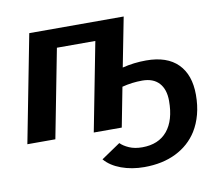

<svg xmlns="http://www.w3.org/2000/svg" viewBox="-80 -625 1072 930"><g transform="rotate(-10 456.0 -160.0)"><path d="M818.4 81.1Q780.3 141.6 713.6 174.6Q647 207.5 557.6 207.5Q496.1 207.5 444.3 188.5Q392.6 169.4 363.8 135.3L457.5 71.8Q472.7 87.4 500 99.4Q527.3 111.3 564 111.3Q644.5 111.3 687.5 59.6Q730.5 7.8 730.5 -87.9Q730.5 -144.5 701.9 -175.8Q673.3 -207 619.6 -207Q568.4 -207 520 -194.3L482.4 0H344.7L429.2 -435.5H240.2L155.8 0H18.1L120.6 -528.3H585L537.6 -285.6Q594.2 -299.8 654.8 -299.8Q757.3 -299.8 810.5 -246.3Q863.8 -192.9 863.8 -94.2Q863.8 -42.5 852.1 1.7Q840.3 45.9 818.4 81.1Z"/></g></svg>

Font: Arimo
Style: Bold Italic
Weight: 700
Italic angle: -12°
Designer: Steve Matteson
Foundry: Monotype Imaging Inc.
Version: Version 1.33